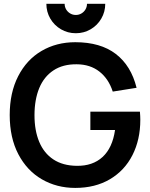

<svg xmlns="http://www.w3.org/2000/svg" viewBox="-20 -952 772 988"><path d="M370.1 -781Q328.7 -781 293.9 -801.2Q259.1 -821.5 238.8 -856.3Q218.6 -891.1 218.6 -932.5H312.6Q312.6 -916.7 320.3 -903.6Q328.1 -890.5 341.2 -882.8Q354.2 -875 370.1 -875Q386 -875 399.1 -882.8Q412.2 -890.5 419.9 -903.6Q427.6 -916.7 427.6 -932.5H521.6Q521.6 -891.1 501.3 -856.3Q481.1 -821.5 446.3 -801.2Q411.5 -781 370.1 -781ZM367.2 15Q272.2 15 195.5 -29.3Q118.8 -73.7 74.4 -158.4Q30 -243.1 30 -360Q30 -475.2 73.6 -560.1Q117.2 -645 193.8 -689.9Q270.5 -734.8 367.2 -734.8Q497.1 -734.8 576 -674.3Q654.8 -613.8 682.8 -500.2L560.2 -480.7Q539 -546.3 491.7 -583.5Q444.3 -620.8 374.7 -621.2Q303.8 -622 255.1 -589.8Q206.4 -557.7 182 -498.8Q157.7 -439.8 157.5 -360Q157.3 -280.7 181.8 -222.1Q206.2 -163.5 254.8 -131.5Q303.3 -99.5 374.7 -98.7Q456.8 -97.4 507.8 -144.2Q558.7 -191.1 572 -283H445V-377.5H700Q701.1 -367.1 701.5 -354.6Q702 -342.1 702 -335.3Q702 -233.3 661.6 -153.8Q621.2 -74.2 545.5 -29.6Q469.8 15 367.2 15Z"/></svg>

Font: Manrope
Style: Regular
Weight: 400
Designer: Mikhail Sharanda
Foundry: Mikhail Sharanda
Version: Version 4.503